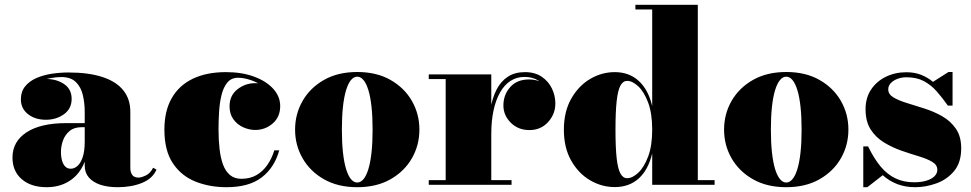

<svg xmlns="http://www.w3.org/2000/svg" viewBox="-20 -770 4046 800"><path d="M470 10Q429 10 398.2 -0.2Q367.5 -10.5 350.2 -30.5Q333 -50.5 333 -80V-304.5Q333 -340.5 325.2 -373.8Q317.5 -407 296.2 -428Q275 -449 235 -449Q215.5 -449 191 -444.5Q166.5 -440 143.8 -429.2Q121 -418.5 106.2 -400.8Q91.5 -383 91.5 -356H68Q68 -393 98.5 -417Q129 -441 171.5 -441Q215.5 -441 247 -419.8Q278.5 -398.5 278.5 -358Q278.5 -317 246.5 -294Q214.5 -271 171.5 -271Q126 -271 96.5 -294.5Q67 -318 67 -356Q67 -388.5 84.8 -410.2Q102.5 -432 131.8 -444.8Q161 -457.5 196 -462.8Q231 -468 265 -468Q349 -468 406.5 -449.2Q464 -430.5 493.5 -394Q523 -357.5 523 -304.5V-70Q523 -53 530.8 -41.5Q538.5 -30 557 -30Q568.5 -30 587.2 -38.8Q606 -47.5 618 -71L632 -63.5Q616.5 -26.5 572.5 -8.2Q528.5 10 470 10ZM174.5 10Q109.5 10 70.8 -23.2Q32 -56.5 32 -113.5Q32 -180.5 90.8 -218.8Q149.5 -257 256 -257H379.5V-240H320Q288.5 -240 269.5 -223.8Q250.5 -207.5 242.2 -184Q234 -160.5 234 -138Q234 -115.5 238.8 -99.8Q243.5 -84 252.5 -75.5Q261.5 -67 275 -67Q289.5 -67 302.8 -78.5Q316 -90 324.5 -115Q333 -140 333 -180.5H346.5Q346.5 -120.5 324.8 -78Q303 -35.5 264.2 -12.8Q225.5 10 174.5 10Z M923.5 10Q853 10 794.2 -13.5Q735.5 -37 700.2 -89.8Q665 -142.5 665 -230Q665 -307.5 695.5 -361Q726 -414.5 783.5 -442Q841 -469.5 921.5 -469.5Q987.5 -469.5 1038.5 -450.8Q1089.5 -432 1118.5 -400Q1147.5 -368 1147.5 -328Q1147.5 -282.5 1116.2 -255.5Q1085 -228.5 1043.5 -228.5Q1018.5 -228.5 993.8 -239.5Q969 -250.5 952.8 -272.5Q936.5 -294.5 936.5 -327Q936.5 -372 969.2 -397.8Q1002 -423.5 1043.5 -423.5Q1083.5 -423.5 1115 -398.2Q1146.5 -373 1146.5 -328H1127.5Q1127.5 -353.5 1112.2 -375.2Q1097 -397 1073 -412.8Q1049 -428.5 1022.2 -437.2Q995.5 -446 972 -446Q943.5 -446 927 -425.8Q910.5 -405.5 902.8 -373.2Q895 -341 892.8 -303.2Q890.5 -265.5 890.5 -230Q890.5 -187 894.8 -149.8Q899 -112.5 909.2 -84.5Q919.5 -56.5 938.2 -40.8Q957 -25 985.5 -25Q1022 -25 1048.8 -40.5Q1075.5 -56 1094 -82.8Q1112.5 -109.5 1123 -143.5H1143.5Q1124 -72.5 1071 -31.2Q1018 10 923.5 10Z M1468.5 10Q1388 10 1330 -23Q1272 -56 1240.8 -110.5Q1209.5 -165 1209.5 -230Q1209.5 -295 1240.8 -349.5Q1272 -404 1330 -437Q1388 -470 1468.5 -470Q1549 -470 1607 -437Q1665 -404 1696.2 -349.5Q1727.5 -295 1727.5 -230Q1727.5 -165 1696.2 -110.5Q1665 -56 1607 -23Q1549 10 1468.5 10ZM1468.5 -9.5Q1483 -9.5 1494.8 -23.8Q1506.5 -38 1515 -65.8Q1523.5 -93.5 1528 -134.8Q1532.5 -176 1532.5 -230Q1532.5 -284 1528 -325.2Q1523.5 -366.5 1515 -394.2Q1506.5 -422 1494.8 -436.2Q1483 -450.5 1468.5 -450.5Q1454 -450.5 1442.2 -436.2Q1430.5 -422 1422 -394.2Q1413.5 -366.5 1409 -325.2Q1404.5 -284 1404.5 -230Q1404.5 -176 1409 -134.8Q1413.5 -93.5 1422 -65.8Q1430.5 -38 1442.2 -23.8Q1454 -9.5 1468.5 -9.5Z M2015.5 -212Q2015.5 -268.5 2023.5 -315.5Q2031.5 -362.5 2049.2 -397Q2067 -431.5 2096.2 -450.5Q2125.5 -469.5 2167.5 -469.5Q2209 -469.5 2237.2 -450.2Q2265.5 -431 2279.8 -401Q2294 -371 2294 -339Q2294 -295 2263.8 -261.5Q2233.5 -228 2186 -228Q2139 -228 2108.2 -258.8Q2077.5 -289.5 2077.5 -330.5Q2077.5 -375 2105.8 -407Q2134 -439 2185 -439Q2217 -439 2241.2 -424.5Q2265.5 -410 2279.2 -387Q2293 -364 2293 -339H2273.5Q2273.5 -367 2261 -392.2Q2248.5 -417.5 2224.2 -433.5Q2200 -449.5 2165 -449.5Q2133 -449.5 2107.2 -433Q2081.5 -416.5 2063.8 -385.2Q2046 -354 2036.5 -310.2Q2027 -266.5 2027 -212ZM2027 -460V-19.5H2111.5V0H1766.5V-19.5H1837V-440.5H1766.5V-460Z M2541.5 9.5Q2487 9.5 2438.5 -19Q2390 -47.5 2359.8 -101Q2329.5 -154.5 2329.5 -229.5Q2329.5 -304.5 2359.8 -358.2Q2390 -412 2438.5 -440.8Q2487 -469.5 2541.5 -469.5Q2601.5 -469.5 2641.5 -432.8Q2681.5 -396 2697.5 -328V-730.5H2627.5V-750H2887.5V-19.5H2957.5V0H2697.5V-131Q2681.5 -63 2641.8 -26.8Q2602 9.5 2541.5 9.5ZM2593 -27.5Q2615 -27.5 2639.2 -50Q2663.5 -72.5 2680.5 -117.5Q2697.5 -162.5 2697.5 -229.5Q2697.5 -297.5 2680.5 -342.8Q2663.5 -388 2639.2 -410.5Q2615 -433 2593 -433Q2576 -433 2565.2 -413.5Q2554.5 -394 2549.5 -349.2Q2544.5 -304.5 2544.5 -229.5Q2544.5 -154.5 2549.5 -110.2Q2554.5 -66 2565.2 -46.8Q2576 -27.5 2593 -27.5Z M3256 10Q3175.5 10 3117.5 -23Q3059.5 -56 3028.2 -110.5Q2997 -165 2997 -230Q2997 -295 3028.2 -349.5Q3059.5 -404 3117.5 -437Q3175.5 -470 3256 -470Q3336.5 -470 3394.5 -437Q3452.5 -404 3483.8 -349.5Q3515 -295 3515 -230Q3515 -165 3483.8 -110.5Q3452.5 -56 3394.5 -23Q3336.5 10 3256 10ZM3256 -9.5Q3270.5 -9.5 3282.2 -23.8Q3294 -38 3302.5 -65.8Q3311 -93.5 3315.5 -134.8Q3320 -176 3320 -230Q3320 -284 3315.5 -325.2Q3311 -366.5 3302.5 -394.2Q3294 -422 3282.2 -436.2Q3270.5 -450.5 3256 -450.5Q3241.5 -450.5 3229.8 -436.2Q3218 -422 3209.5 -394.2Q3201 -366.5 3196.5 -325.2Q3192 -284 3192 -230Q3192 -176 3196.5 -134.8Q3201 -93.5 3209.5 -65.8Q3218 -38 3229.8 -23.8Q3241.5 -9.5 3256 -9.5Z M3577 10V-160H3597Q3621.5 -109.5 3649.2 -76.2Q3677 -43 3711.2 -26.8Q3745.5 -10.5 3788.5 -10.5Q3818.5 -10.5 3840.2 -17.2Q3862 -24 3873.8 -35.8Q3885.5 -47.5 3885.5 -62.5Q3885.5 -83 3864 -95.8Q3842.5 -108.5 3808.2 -118.8Q3774 -129 3736 -142.2Q3698 -155.5 3663.8 -176.2Q3629.5 -197 3608 -230.2Q3586.5 -263.5 3586.5 -315Q3586.5 -362 3609.2 -396.5Q3632 -431 3670.8 -450Q3709.5 -469 3756.5 -469Q3791 -469 3818.5 -458Q3846 -447 3867.5 -429L3932 -470H3949V-330H3929.5Q3906.5 -362.5 3883 -389.2Q3859.5 -416 3829.5 -432Q3799.5 -448 3757 -448Q3736 -448 3718.8 -441.2Q3701.5 -434.5 3691.2 -423.2Q3681 -412 3681 -398Q3681 -377 3703 -364Q3725 -351 3759.5 -340.5Q3794 -330 3833 -317.5Q3872 -305 3906.5 -285.2Q3941 -265.5 3963 -233.5Q3985 -201.5 3985 -152Q3985 -92.5 3955.2 -57Q3925.5 -21.5 3881.2 -5.8Q3837 10 3793.5 10Q3752.5 10 3719 -2.8Q3685.5 -15.5 3658 -40L3594 10Z"/></svg>

Font: Bodoni Moda Black
Style: Regular
Weight: 900
Version: Version 2.005